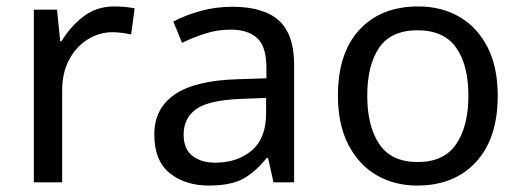

<svg xmlns="http://www.w3.org/2000/svg" viewBox="-20 -566 1619 596"><path d="M335 -546Q350 -546 367.5 -544.5Q385 -543 398 -540L387 -459Q374 -462 358.5 -464Q343 -466 329 -466Q288 -466 252 -443.5Q216 -421 194.5 -380.5Q173 -340 173 -286V0H85V-536H157L167 -438H171Q197 -482 238 -514Q279 -546 335 -546Z M701 -545Q799 -545 846 -502Q893 -459 893 -365V0H829L812 -76H808Q773 -32 734.5 -11Q696 10 628 10Q555 10 507 -28.5Q459 -67 459 -149Q459 -229 522 -272.5Q585 -316 716 -320L807 -323V-355Q807 -422 778 -448Q749 -474 696 -474Q654 -474 616 -461.5Q578 -449 545 -433L518 -499Q553 -518 601 -531.5Q649 -545 701 -545ZM727 -259Q627 -255 588.5 -227Q550 -199 550 -148Q550 -103 577.5 -82Q605 -61 648 -61Q716 -61 761 -98.5Q806 -136 806 -214V-262Z M1525 -269Q1525 -136 1457.5 -63Q1390 10 1275 10Q1204 10 1148.5 -22.5Q1093 -55 1061 -117.5Q1029 -180 1029 -269Q1029 -402 1096 -474Q1163 -546 1278 -546Q1351 -546 1406.5 -513.5Q1462 -481 1493.5 -419.5Q1525 -358 1525 -269ZM1120 -269Q1120 -174 1157.5 -118.5Q1195 -63 1277 -63Q1358 -63 1396 -118.5Q1434 -174 1434 -269Q1434 -364 1396 -418Q1358 -472 1276 -472Q1194 -472 1157 -418Q1120 -364 1120 -269Z"/></svg>

Font: Noto Sans Mayan Numerals
Style: Regular
Weight: 400
Designer: Monotype Design Team
Foundry: Monotype Imaging Inc.
Version: Version 2.001; ttfautohint (v1.8.4.7-5d5b)